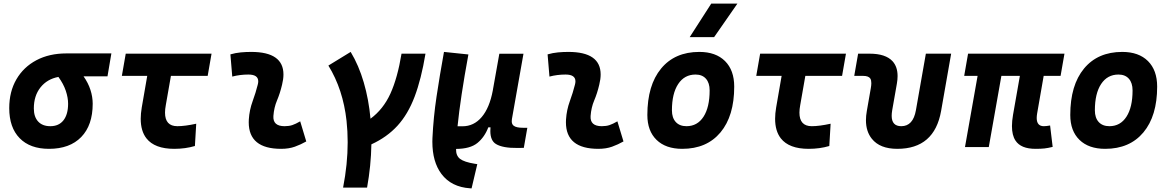

<svg xmlns="http://www.w3.org/2000/svg" viewBox="-20 -815 6485 1064"><path d="M251.5 9.8Q146.5 9.8 88.9 -49.3Q31.2 -108.4 31.2 -215.8Q31.2 -307.1 70.8 -375.2Q110.4 -443.4 181.6 -481.2Q252.9 -519 348.1 -519H597.2L575.7 -392.1H442.9Q468.8 -355.5 481.2 -316.9Q493.7 -278.3 493.7 -240.2Q493.7 -121.1 430.2 -55.7Q366.7 9.8 251.5 9.8ZM303.7 -388.7Q241.2 -377 204.3 -330.6Q167.5 -284.2 167.5 -213.9Q167.5 -167.5 191.4 -141.6Q215.3 -115.7 258.8 -115.7Q306.2 -115.7 331.8 -148.4Q357.4 -181.2 357.4 -240.2Q357.4 -273.9 344.5 -312.3Q331.5 -350.6 303.7 -388.7Z M945.8 9.8Q836.9 9.8 791.5 -48.3Q759.8 -88.9 759.8 -156.7Q759.8 -185.5 765.6 -219.7L795.9 -394.5H655.3L676.8 -517.6H1152.3L1130.9 -394.5H927.2L898.9 -232.9Q894.5 -209.5 894.5 -190.9Q894.5 -115.7 962.9 -115.7Q1004.9 -115.7 1067.4 -129.4L1060.1 -5.9Q1007.3 9.8 945.8 9.8Z M1643.6 -142.6 1677.2 -31.2Q1647.5 -14.2 1614.3 -2.2Q1581.1 9.8 1538.1 9.8Q1358.4 9.8 1358.4 -137.2Q1358.4 -145 1358.9 -153.3Q1362.3 -205.6 1379.9 -253.9Q1397.5 -302.2 1408.2 -345.2Q1411.1 -355.5 1411.1 -364.3Q1411.1 -401.9 1356.4 -401.9Q1310.1 -401.9 1267.1 -390.6L1256.8 -513.7Q1285.6 -522 1314.5 -524.7Q1343.3 -527.3 1372.1 -527.3Q1550.8 -527.3 1550.8 -402.3Q1550.8 -376.5 1543 -345.2Q1531.7 -297.4 1515.1 -258.3Q1498.5 -219.2 1495.1 -172.4Q1491.2 -115.7 1557.1 -115.7Q1581.5 -115.7 1599.9 -121.8Q1618.2 -127.9 1643.6 -142.6Z M1881.3 224.6Q1906.7 94.2 1906.7 -26.9Q1906.7 -87.4 1900.4 -145.5Q1881.3 -319.3 1799.8 -451.7L1923.3 -527.3Q1968.3 -452.6 1995.8 -358.4Q2023.4 -264.2 2033.2 -157.2Q2104 -209.5 2143.6 -296.4Q2183.1 -383.3 2205.1 -517.6H2337.9Q2314.5 -376.5 2277.6 -279.1Q2240.7 -181.6 2182.6 -118.2Q2124.5 -54.7 2038.1 -15.1Q2036.1 103 2014.2 224.6Z M2593.3 229 2585.4 228.5Q2481 221.7 2426.3 148.9Q2376 82 2376 -29.8Q2376 -40 2376.5 -50.3Q2381.8 -164.1 2399.2 -279.8Q2416.5 -395.5 2440.4 -527.3L2575.7 -513.2Q2531.2 -271.5 2515.6 -115.2H2543Q2606 -115.2 2649.4 -166.3Q2692.9 -217.3 2710.9 -313.5L2711.9 -319.3Q2712.4 -322.8 2712.9 -325.7V-325.2L2747.1 -517.1H2880.9L2816.9 -155.3Q2815.9 -148.9 2815.9 -143.1Q2815.9 -126.5 2826.7 -118.2Q2841.3 -106.9 2878.4 -106.9H2902.3L2882.8 4.4L2847.7 4.9Q2766.1 5.9 2729 -16.6Q2697.3 -35.2 2697.3 -88.9Q2697.3 -98.6 2698.2 -109.4H2686Q2665.5 -55.2 2625.7 -22.7Q2585.9 9.8 2507.3 10.3Q2506.3 47.9 2529.5 65.4Q2552.7 83 2609.9 92.3L2625 94.7Z M3401.4 -142.6 3435.1 -31.2Q3405.3 -14.2 3372.1 -2.2Q3338.9 9.8 3295.9 9.8Q3116.2 9.8 3116.2 -137.2Q3116.2 -145 3116.7 -153.3Q3120.1 -205.6 3137.7 -253.9Q3155.3 -302.2 3166 -345.2Q3168.9 -355.5 3168.9 -364.3Q3168.9 -401.9 3114.3 -401.9Q3067.9 -401.9 3024.9 -390.6L3014.6 -513.7Q3043.5 -522 3072.3 -524.7Q3101.1 -527.3 3129.9 -527.3Q3308.6 -527.3 3308.6 -402.3Q3308.6 -376.5 3300.8 -345.2Q3289.6 -297.4 3272.9 -258.3Q3256.3 -219.2 3252.9 -172.4Q3249 -115.7 3314.9 -115.7Q3339.4 -115.7 3357.7 -121.8Q3376 -127.9 3401.4 -142.6Z M3760.7 9.8Q3669.4 9.8 3618.4 -39.8Q3567.4 -89.4 3567.4 -177.7Q3567.4 -342.8 3643.6 -435.1Q3719.7 -527.3 3855.5 -527.3Q3946.8 -527.3 3997.8 -476.6Q4048.8 -425.8 4048.8 -335Q4048.8 -172.4 3972.7 -81.3Q3896.5 9.8 3760.7 9.8ZM3784.2 -115.7Q3844.7 -115.7 3878.7 -168.2Q3912.6 -220.7 3912.6 -314Q3912.6 -355.5 3892.1 -378.7Q3871.6 -401.9 3834.5 -401.9Q3772.9 -401.9 3738.3 -349.4Q3703.6 -296.9 3703.6 -203.6Q3703.6 -162.1 3724.9 -138.9Q3746.1 -115.7 3784.2 -115.7ZM3802.2 -609.4 3921.4 -794.9H4066.4L3937.5 -609.4Z M4461.4 9.8Q4352.5 9.8 4307.1 -48.3Q4275.4 -88.9 4275.4 -156.7Q4275.4 -185.5 4281.2 -219.7L4311.5 -394.5H4170.9L4192.4 -517.6H4668L4646.5 -394.5H4442.9L4414.6 -232.9Q4410.2 -209.5 4410.2 -190.9Q4410.2 -115.7 4478.5 -115.7Q4520.5 -115.7 4583 -129.4L4575.7 -5.9Q4522.9 9.8 4461.4 9.8Z M4952.6 9.8Q4856 9.8 4811.5 -45.9Q4778.8 -86.4 4778.8 -148.9Q4778.8 -172.9 4783.7 -200.2L4805.7 -326.2Q4808.6 -342.3 4808.6 -354Q4808.6 -370.6 4803.2 -379.4Q4793.5 -394.5 4763.2 -394.5H4713.9L4735.4 -517.6H4798.8Q4887.7 -517.6 4926.3 -475.6Q4954.1 -444.8 4954.1 -393.6Q4954.1 -374 4950.2 -351.6L4924.3 -204.1Q4921.4 -187 4921.4 -173.3Q4921.4 -115.7 4974.6 -115.7Q5040 -115.7 5055.7 -204.1L5110.8 -517.6H5251L5195.3 -200.2Q5158.2 9.8 4952.6 9.8Z M5718.3 9.8Q5637.2 9.8 5607.4 -36.1Q5587.9 -65.4 5587.9 -116.2Q5587.9 -144 5593.8 -178.2L5631.8 -394.5H5529.3L5459.5 0H5327.6L5397.5 -394.5H5323.2L5344.7 -517.6H5878.9L5857.4 -394.5H5763.7L5727.5 -186.5Q5725.1 -172.4 5725.1 -161.1Q5725.1 -115.7 5764.6 -115.7Q5772 -115.7 5780.3 -116.7Q5788.6 -117.7 5799.3 -119.6L5813.5 -1Q5788.1 5.4 5768.6 7.6Q5749 9.8 5718.3 9.8Z M6104.5 9.8Q6013.2 9.8 5962.2 -39.8Q5911.1 -89.4 5911.1 -177.7Q5911.1 -342.8 5987.3 -435.1Q6063.5 -527.3 6199.2 -527.3Q6290.5 -527.3 6341.6 -476.6Q6392.6 -425.8 6392.6 -335Q6392.6 -172.4 6316.4 -81.3Q6240.2 9.8 6104.5 9.8ZM6127.9 -115.7Q6188.5 -115.7 6222.4 -168.2Q6256.3 -220.7 6256.3 -314Q6256.3 -355.5 6235.8 -378.7Q6215.3 -401.9 6178.2 -401.9Q6116.7 -401.9 6082 -349.4Q6047.4 -296.9 6047.4 -203.6Q6047.4 -162.1 6068.6 -138.9Q6089.8 -115.7 6127.9 -115.7Z"/></svg>

Font: CaskaydiaCove NF
Style: Bold Italic
Weight: 700
Italic angle: -10°
Designer: Aaron Bell
Foundry: Saja Typeworks
Version: Version 2111.001; VTT 6.35;Nerd Fonts 3.2.1